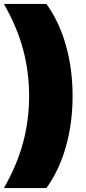

<svg xmlns="http://www.w3.org/2000/svg" viewBox="-35 -762 436 976"><path d="M-15 194Q53 74 83 -39.5Q113 -153 113 -274Q113 -395 83 -508.5Q53 -622 -15 -742H201Q266 -652 300 -531.5Q334 -411 334 -274Q334 -137 300 -16.5Q266 104 201 194Z"/></svg>

Font: Montserrat Thin Black
Style: Regular
Weight: 900
Version: Version 9.000